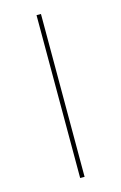

<svg xmlns="http://www.w3.org/2000/svg" viewBox="-114 -786 529 837"><g transform="rotate(-15 150.0 -367.5)"><path d="M140 0V-735H160V0Z"/></g></svg>

Font: Iosevka Aile Thin
Style: Regular
Weight: 100
Designer: Belleve Invis
Foundry: Belleve Invis
Version: Version 31.1.0; ttfautohint (v1.8.4)